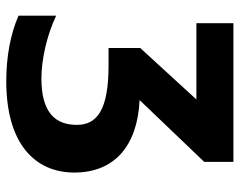

<svg xmlns="http://www.w3.org/2000/svg" viewBox="-96 -658 764 612"><g transform="rotate(90 286.0 -352.0)"><path d="M496 -714H54V-596H297L133 -417V-316H189C331 -316 378 -279 378 -215C378 -148 341 -102 230 -102C171 -102 93 -119 30 -149V-29C90 -3 161 10 239 10C439 10 530 -82 530 -207C530 -333 447 -408 299 -415L496 -621Z"/></g></svg>

Font: Noto Sans Display
Style: Bold
Weight: 700
Designer: Monotype Design Team
Foundry: Monotype Imaging Inc.
Version: Version 1.900